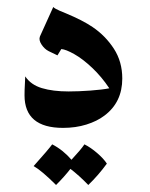

<svg xmlns="http://www.w3.org/2000/svg" viewBox="-20 -357 429 548"><path d="M329 -133Q329 -65 278 -27Q257 -11 226.5 -1.5Q196 8 160 8Q50 8 50 -85Q50 -100 51 -116.5Q52 -133 52 -139Q68 -115 99.5 -105.5Q131 -96 176 -96Q204 -96 238 -98.5Q272 -101 292 -105Q270 -138 243 -163.5Q216 -189 192 -202.5Q168 -216 155 -217L144 -199L119 -211Q107 -217 98.5 -230Q90 -243 94 -253L132 -337Q137 -332 150 -326.5Q163 -321 168 -319Q216 -299 244 -280Q281 -255 305 -218Q329 -181 329 -133ZM129 55Q160 71 184 99Q211 70 221 55Q239 64 257.5 80Q276 96 285 110Q261 143 232 171Q206 144 181 125Q164 147 140 171Q99 130 76 117Q118 70 129 55Z"/></svg>

Font: Katibeh
Style: Regular
Weight: 400
Designer: Arabic design by Kourosh Beigpour, Latin design by Eduardo Tunni, engineering by Lasse Fister
Version: Version 1.0010g